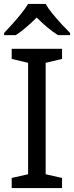

<svg xmlns="http://www.w3.org/2000/svg" viewBox="-20 -964 379 984"><path d="M298 0H40V-52L124 -71V-642L40 -662V-714H298V-662L214 -642V-71L298 -52ZM214 -944Q226 -922 248.5 -894.5Q271 -867 295.5 -840.5Q320 -814 339 -795V-784H277Q251 -800 223 -823.5Q195 -847 168 -874Q141 -847 114 -824Q87 -801 61 -784H1V-795Q20 -815 43.5 -841Q67 -867 89 -894.5Q111 -922 124 -944Z"/></svg>

Font: Noto Sans Ambassadori
Style: Regular
Weight: 400
Designer: Monotype Design Team
Foundry: Monotype Imaging Inc.
Version: Version 2.013